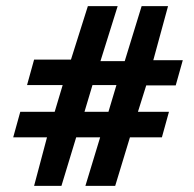

<svg xmlns="http://www.w3.org/2000/svg" viewBox="-20 -600 633 625"><path d="M23 -153H133L91 5H180L228 -153H306L258 5H355L403 -153H507L530 -236H429L456 -322H552L575 -404H479L527 -580H441L386 -401H307L363 -580H266L211 -406H91L68 -323H184L158 -236H46ZM255 -236 281 -323H359L333 -236Z"/></svg>

Font: Charger Sport
Style: SeBdExt
Weight: 600
Designer: Jasper
Foundry: Cannot Into Space Fonts
Version: Version 1.1